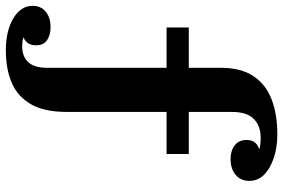

<svg xmlns="http://www.w3.org/2000/svg" viewBox="-187 -588 969 657"><g transform="rotate(90 297.5 -259.5)"><path d="M201 64V-531L352 -568V-3ZM63 -345V-421H496V-345ZM201 -531Q201 -599 229 -641.5Q257 -684 308 -704Q359 -724 429 -724L440 -667Q400 -667 376 -643.5Q352 -620 352 -568ZM513 -564Q485 -564 466.5 -578Q448 -592 448 -619Q448 -645 468 -657Q488 -669 518 -669L511 -646Q502 -656 484 -661.5Q466 -667 440 -667L429 -724Q474 -724 510.5 -711.5Q547 -699 567.5 -678Q588 -657 588 -628Q588 -599 567.5 -581.5Q547 -564 513 -564ZM62 52Q89 52 106.5 64Q124 76 124 102Q124 128 105 140.5Q86 153 57 153L68 127Q75 137 90.5 143Q106 149 128 149L141 205Q75 205 32 179.5Q-11 154 -11 113Q-11 85 9 68.5Q29 52 62 52ZM128 149Q163 149 182 128Q201 107 201 64L352 -3Q352 73 326 118.5Q300 164 253 184.5Q206 205 141 205Z"/></g></svg>

Font: Montagu Slab 144pt SemiBold
Style: Regular
Weight: 600
Version: Version 1.000